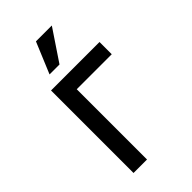

<svg xmlns="http://www.w3.org/2000/svg" viewBox="-296 -1100 1193 1193"><g transform="rotate(-45 300.0 -503.5)"><path d="M127 -725H553V-617.5H245.5V0H127ZM191 -802 276.5 -1007H416L278.5 -802Z"/></g></svg>

Font: JuliaMono SemiBold
Style: Regular
Weight: 600
Monospace: yes
Designer: cormullion
Foundry: corm
Version: Version 0.055; ttfautohint (v1.8.4)